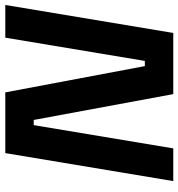

<svg xmlns="http://www.w3.org/2000/svg" viewBox="6 -696 690 743"><g transform="rotate(-90 351.5 -325.0)"><path d="M21.7 0 130 -650H365L466.7 -110H486.7L576.7 -650H703.3L595 0H358.3L258.3 -540H238.3L148.3 0Z"/></g></svg>

Font: Familjen Grotesk GF
Style: Bold Italic
Weight: 700
Designer: Anders Wikstroem, Jonas Baeckman, Matilda Gysing, Kristian Moeller
Foundry: Familjen STHML AB
Version: Version 2.000; Beta; Release 4; Build 6